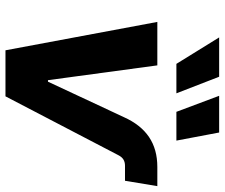

<svg xmlns="http://www.w3.org/2000/svg" viewBox="-78 -722 801 684"><g transform="rotate(90 322.0 -380.5)"><path d="M159.7 0 58.6 -541H213.4L266.1 -151.4H271.5L397.9 -421.9Q424.8 -481.9 468.8 -511.5Q512.7 -541 575.2 -541H643.6L624.5 -425.8H570.8Q558.1 -425.8 548.8 -420.2Q539.6 -414.6 533.2 -401.9L323.7 0ZM378.9 -608.9 321.8 -761.2H452.6L481.4 -608.9ZM208 -608.9 113.8 -761.2H253.9L313 -608.9Z"/></g></svg>

Font: Inter 17pt
Style: Bold Italic
Weight: 700
Italic angle: -9.3988°
Version: Version 4.001;git-66647c0bb